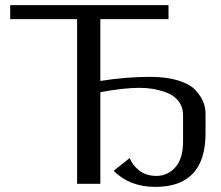

<svg xmlns="http://www.w3.org/2000/svg" viewBox="-20 -720 865 752"><path d="M20 -700H640V-645H373V-403Q473 -419 568 -419Q633 -419 679 -404.5Q725 -390 746.5 -366Q768 -342 776.5 -320Q785 -298 785 -274V-198Q785 12 588 12Q488 12 425 -51L488 -101Q498 -74 525 -52.5Q552 -31 593 -31Q636 -31 666.5 -64.5Q697 -98 697 -167V-269Q697 -301 679 -324Q661 -347 632 -357.5Q603 -368 577.5 -372Q552 -376 526 -376Q466 -376 373 -359V0H282V-645H20Z"/></svg>

Font: Tenor Sans
Style: Regular
Weight: 400
Designer: Denis Masharov
Foundry: Denis Masharov
Version: Version 1.1